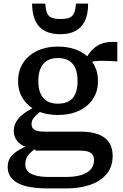

<svg xmlns="http://www.w3.org/2000/svg" viewBox="-20 -808 688 1072"><path d="M635 -465Q591 -468 559 -468.5Q527 -469 504.5 -465.5Q482 -462 464 -453L447 -455Q461 -487 479 -511Q497 -535 519.5 -550Q542 -565 570.5 -570.5Q599 -576 635 -573ZM303 -166Q237 -166 187 -189.5Q137 -213 109 -255.5Q81 -298 81 -356Q81 -413 109 -456.5Q137 -500 187.5 -524Q238 -548 303 -548Q370 -548 420.5 -524Q471 -500 499 -456.5Q527 -413 527 -356Q527 -298 499 -255.5Q471 -213 420.5 -189.5Q370 -166 303 -166ZM303 -229Q340 -229 364.5 -243Q389 -257 401 -285Q413 -313 413 -355Q413 -398 401 -426.5Q389 -455 364.5 -469.5Q340 -484 303 -484Q268 -484 243.5 -469.5Q219 -455 206.5 -426.5Q194 -398 194 -355Q194 -313 206.5 -285Q219 -257 243.5 -243Q268 -229 303 -229ZM246 244Q179 244 129 232.5Q79 221 51 194Q23 167 23 124Q23 94 37 72.5Q51 51 80 33Q109 15 156 -4L186 16Q162 32 147.5 47Q133 62 127 77.5Q121 93 121 110Q121 132 134.5 147.5Q148 163 178 171.5Q208 180 257 180H348Q399 180 434 169Q469 158 487 137Q505 116 505 86Q505 59 487.5 46Q470 33 426 33H177L178 28Q137 20 110 6Q83 -8 70 -29.5Q57 -51 57 -78Q57 -107 72 -131Q87 -155 115 -175.5Q143 -196 183 -214L218 -193Q197 -179 183 -166Q169 -153 162.5 -141Q156 -129 156 -115Q156 -93 173.5 -83Q191 -73 227 -73H431Q488 -73 527.5 -58.5Q567 -44 588 -14Q609 16 609 62Q609 124 574.5 164.5Q540 205 481.5 224.5Q423 244 351 244ZM316 -617Q366 -617 400 -634.5Q434 -652 453 -689.5Q472 -727 472 -788H404Q402 -752 393 -733.5Q384 -715 366.5 -708.5Q349 -702 319 -702Q289 -702 270.5 -708.5Q252 -715 243.5 -733.5Q235 -752 233 -788H159Q160 -727 178.5 -689.5Q197 -652 232 -634.5Q267 -617 316 -617Z"/></svg>

Font: Roboto Serif Medium
Style: Regular
Weight: 500
Designer: Greg Gazdowicz
Foundry: Commercial Type
Version: Version 1.008